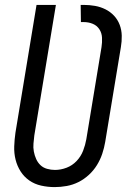

<svg xmlns="http://www.w3.org/2000/svg" viewBox="-20 -755 540 783"><path d="M203 8Q175 8 148 2Q121 -4 99.5 -19Q78 -34 64 -56Q50 -78 43.5 -104Q37 -130 38 -158Q39 -186 43 -214L129 -735H208L120 -203Q118 -186 116.5 -169.5Q115 -153 118 -137Q121 -121 127.5 -106.5Q134 -92 145 -81.5Q156 -71 172 -66.5Q188 -62 204 -62Q228 -62 251.5 -71Q275 -80 292.5 -98.5Q310 -117 319 -140.5Q328 -164 332 -187L394 -563Q397 -582 396 -601.5Q395 -621 385 -636Q375 -651 358 -658Q341 -665 321 -665H310L309 -735H321Q345 -735 367.5 -731Q390 -727 410 -717Q430 -707 445 -691Q460 -675 468 -654Q476 -633 476.5 -609.5Q477 -586 473 -563L409 -176Q405 -152 397 -128Q389 -104 375.5 -82Q362 -60 342.5 -42Q323 -24 300 -12.5Q277 -1 252 3.5Q227 8 203 8Z"/></svg>

Font: Iosevka SS18
Style: Italic
Weight: 400
Italic angle: -9°
Monospace: yes
Designer: Belleve Invis
Foundry: Belleve Invis
Version: Version 25.1.1; ttfautohint (v1.8.4)